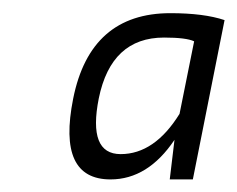

<svg xmlns="http://www.w3.org/2000/svg" viewBox="-20 -719 366 296"><path d="M279.3 -655.3Q267.1 -661.1 232.9 -661.1Q151.4 -661.1 132.3 -567.4Q115.2 -481.4 166 -481.4Q218.3 -481.4 256.8 -543.5ZM277.3 -442.4H241.7L249 -503.4Q208 -442.4 150.4 -442.4Q67.9 -442.4 92.8 -566.9Q119.1 -698.7 242.7 -698.7Q294.4 -698.7 326.2 -688Z"/></svg>

Font: Sansation Light
Style: Light Italic
Weight: 300
Designer: Bernd Montag
Version: Version 1.301